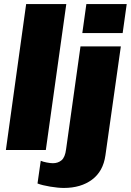

<svg xmlns="http://www.w3.org/2000/svg" viewBox="-20 -740 645 947"><path d="M307 -720 206 0H9L109 -720ZM585 -577H386L406 -720H605ZM500 26Q489 105 434 146Q379 187 295 187Q267 187 227.5 180.5Q188 174 165 165L181 53Q192 58 210.5 61.5Q229 65 241 65Q266 65 283.5 50.5Q301 36 306 -4L377 -511H576Z"/></svg>

Font: Chivo Black Italic
Style: Regular
Weight: 900
Italic angle: -8.05°
Designer: Hector Gatti
Foundry: Omnibus-Type
Version: Version 1.007